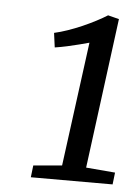

<svg xmlns="http://www.w3.org/2000/svg" viewBox="-42 -934 387 545"><g transform="rotate(5 151.5 -661.5)"><path d="M70 -456.5 151.5 -463.5 198.5 -817.5Q187.5 -814.5 171 -810.2Q154.5 -806 136.5 -802Q118.5 -798 101.5 -795.5L96 -836.5Q114 -840.5 134.2 -847.5Q154.5 -854.5 174.5 -863.2Q194.5 -872 212.8 -881.5Q231 -891 244.5 -899.5L276 -891.5L220 -463.5L303 -456.5L299 -422.5H66Z"/></g></svg>

Font: Merriweather 7pt Light
Style: Italic
Weight: 300
Italic angle: -7.8°
Designer: Eben Sorkin
Foundry: Eben Sorkin
Version: Version 2.200;gftools[0.9.31]